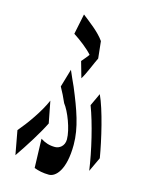

<svg xmlns="http://www.w3.org/2000/svg" viewBox="-128 -885 757 1017"><g transform="rotate(15 250.0 -377.0)"><path d="M252 -569 277 -481C296 -510 324 -582 336 -605L326 -698C297 -740 241 -781 203 -811L180 -699C219 -674 265 -638 287 -612C280 -602 266 -585 252 -569ZM21 -128 45 3C93 -67 143 -146 172 -205L149 -324C121 -258 62 -176 21 -128ZM156 -117 161 42C184 51 211 57 243 57C279 57 329 10 329 -130C329 -224 296 -314 249 -427C237 -455 225 -478 212 -510L183 -411C197 -386 212 -356 223 -330C251 -295 287 -204 287 -148C287 -111 259 -93 236 -93C205 -93 181 -101 156 -117ZM361 -356C395 -268 430 -121 444 -18L481 -97C465 -193 428 -351 393 -425Z"/></g></svg>

Font: 寒蝉无机体 CompactMedium
Style: Regular
Weight: 500
Width: 3
Designer: ChillTanhei {Warren2060}; 
Source Han Sans {Ryoko NISHIZUKA 西塚涼子 (kana, bopomofo & ideographs); Paul D. Hunt (Latin, Gre
Foundry: ChillType&Adobe
Version: Version 1.000;Glyphs 3.1.1 (3135)